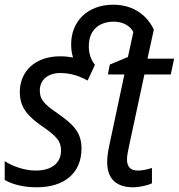

<svg xmlns="http://www.w3.org/2000/svg" viewBox="-21 -785 759 815"><path d="M135 10C252 10 325 -50 325 -155C325 -227 285 -260 222 -305C162 -345 148 -366 148 -401C148 -445 181 -475 235 -475C283 -475 320 -460 351 -443L382 -510C364 -532 356 -559 356 -589C356 -663 406 -693 462 -693C501 -693 532 -675 545 -649L522 -543L445 -511L437 -469H507L443 -168C437 -141 434 -117 434 -97C434 -21 478 10 544 10C570 10 606 2 624 -7V-72C602 -65 583 -61 563 -61C531 -61 518 -80 518 -108C518 -125 523 -147 527 -166L592 -469H704L718 -536H605L632 -659C607 -713 552 -765 460 -765C349 -765 281 -693 281 -597C281 -575 284 -557 289 -541C272 -544 254 -546 234 -546C129 -546 63 -483 63 -394C63 -330 96 -291 161 -247C221 -205 238 -185 238 -146C238 -94 200 -61 130 -61C81 -61 29 -81 -1 -101V-21C31 -3 76 10 135 10Z"/></svg>

Font: Noto Sans SemiCondensed
Style: Italic
Weight: 400
Width: 4
Italic angle: -12°
Designer: Monotype Design Team
Foundry: Monotype Imaging Inc.
Version: Version 2.013